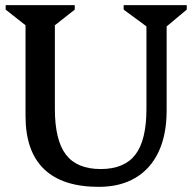

<svg xmlns="http://www.w3.org/2000/svg" viewBox="-20 -710 748 746"><path d="M549 -607.4 460.5 -672.6V-690H705.6V-672.6L627.5 -607.4V-281.3Q627.5 -187 596.5 -120.7Q565.4 -54.3 506.3 -19.1Q447.2 16 364 16Q222.7 16 150.9 -53.2Q79.2 -122.5 79.2 -259.1V-611.8L2 -672.6V-690H270.4V-672.6L193.2 -611.8V-287Q193.2 -165.6 236 -109.4Q278.9 -53.2 371.1 -53.2Q463.3 -53.2 506.1 -109.4Q549 -165.6 549 -287Z"/></svg>

Font: Platypi Light
Style: Regular
Weight: 300
Designer: David Sargent
Foundry: Bolt Cutter Type
Version: Version 1.200